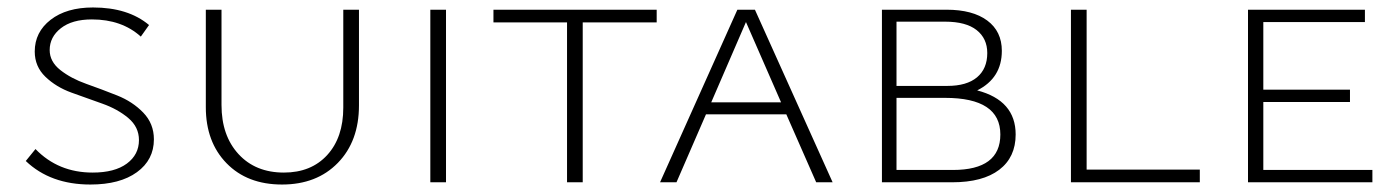

<svg xmlns="http://www.w3.org/2000/svg" viewBox="-20 -488 3739 514"><path d="M352 -113Q352 -148 323.5 -172Q295 -196 254 -210.5Q213 -225 171.5 -240Q130 -255 101.5 -282.5Q73 -310 73 -350Q73 -402 115.5 -435Q158 -468 229 -468Q323 -468 379 -421L357 -390Q306 -436 226 -436Q173 -436 143 -412.5Q113 -389 113 -354Q113 -323 141.5 -300.5Q170 -278 211 -263.5Q252 -249 293.5 -232.5Q335 -216 363.5 -186.5Q392 -157 392 -115Q392 -60 346.5 -27Q301 6 222 6Q115 6 49 -57L75 -89Q136 -26 228 -26Q287 -26 319.5 -50Q352 -74 352 -113Z M531 -201V-462H573V-207Q573 -125 618.5 -75.5Q664 -26 740 -26Q813 -26 856 -73Q899 -120 899 -200V-462H941V-206Q941 -110 884.5 -52Q828 6 735 6Q642 6 586.5 -51Q531 -108 531 -201Z M1132 0V-462H1174V0Z M1738 -462V-428H1540V0H1498V-428H1301V-462Z M2165 0 2085 -182H1870L1791 0H1747L1954 -462H2001L2209 0ZM1884 -214H2071L1977 -429Z M2596 -246Q2699 -219 2699 -128Q2699 -67 2655 -33.5Q2611 0 2529 0H2341V-462H2514Q2584 -462 2623 -433Q2662 -404 2662 -352Q2662 -279 2596 -246ZM2510 -430H2380V-258H2516Q2568 -258 2595.5 -281Q2623 -304 2623 -346Q2623 -385 2594.5 -407.5Q2566 -430 2510 -430ZM2531 -33Q2658 -33 2658 -128Q2658 -226 2510 -226H2380V-33Z M2889 -34H3192V0H2847V-462H2889Z M3362 -33H3654V0H3321V-462H3634V-429H3362V-248H3594V-215H3362Z"/></svg>

Font: EauTestSC Light
Style: Regular
Weight: 300
Designer: Christian Thalmann (Catharsis Fonts)
Version: Version 0.001;PS 000.001;hotconv 1.0.88;makeotf.lib2.5.64775